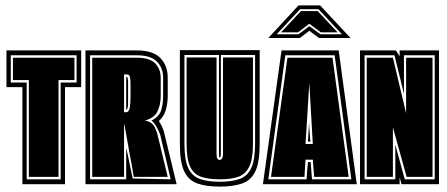

<svg xmlns="http://www.w3.org/2000/svg" viewBox="-20 -683 1659 712"><path d="M63 0V-360H4V-496H281V-360H221V0ZM79 -18H205V-377H264V-478H20V-377H79ZM87 -27V-386H28V-469H256V-386H197V-27Z M297 0V-496H487Q548 -496 575 -467.5Q602 -439 602 -394V-327Q602 -301 595 -276Q588 -251 569 -234Q574 -227 579 -217Q584 -207 588 -194L635 0ZM314 -18H448V-134L453 -113Q455 -103 457 -93.5Q459 -84 461 -74L472 -21L613 -18L574 -184Q558 -224 542 -236Q570 -250 577.5 -274Q585 -298 585 -327V-394Q585 -431 562 -454.5Q539 -478 487 -478H314ZM322 -27V-469H487Q535 -469 555.5 -448Q576 -427 576 -394V-327Q576 -295 564 -270Q552 -245 517 -236Q531 -234 542.5 -225.5Q554 -217 563 -188L602 -27H476Q472 -53 467.5 -77Q463 -101 459 -122Q458 -129 455 -145Q452 -161 449 -178.5Q446 -196 443.5 -209Q441 -222 441 -223H440V-27ZM440 -267H449Q456 -267 460 -279Q464 -290 464 -333Q464 -353 464 -368Q464 -383 463 -391Q462 -407 451 -407H440ZM448 -276V-398H451Q453 -398 455 -384V-333Q455 -315 455 -303.5Q455 -292 454 -287Q452 -276 449 -276Z M795 9Q744 9 711 -3Q678 -15 662.5 -49Q647 -83 647 -149V-497H943V-150Q943 -83 927.5 -49Q912 -15 879 -3Q846 9 795 9ZM795 -9Q840 -9 869 -19.5Q898 -30 912 -60.5Q926 -91 926 -150V-479H799V-114Q799 -99 795 -99Q792 -99 792 -114V-479H664V-149Q664 -90 678 -60Q692 -30 721 -19.5Q750 -9 795 -9ZM795 -18Q753 -18 725.5 -27.5Q698 -37 685 -65.5Q672 -94 672 -149V-470H783V-114Q783 -100 786 -95Q789 -90 795 -90Q800 -90 803 -95Q807 -101 807 -114V-470H918V-150Q918 -94 904.5 -65.5Q891 -37 864 -27.5Q837 -18 795 -18Z M955 0 1024 -496H1236L1303 0ZM975 -18H1117L1119 -50Q1120 -58 1120.5 -66.5Q1121 -75 1122 -82H1132L1137 -18H1283L1221 -478H1038ZM985 -27 1046 -469H1213L1273 -27H1145L1140 -91H1113L1109 -27ZM1113 -149H1140L1127 -376ZM1122 -158 1126 -228Q1126 -223 1127 -208Q1128 -193 1129.5 -178Q1131 -163 1131 -158ZM1087 -663H1167L1280 -542H1163L1127 -569L1092 -542H975ZM1006 -556H1087L1127 -586L1168 -556H1248L1161 -649H1093ZM1022 -563 1096 -642H1158L1232 -563H1170L1127 -595L1085 -563Z M1315 0V-496H1448L1462 -474V-496H1608V0H1469L1462 -26V0ZM1332 -18H1446V-146L1481 -18H1592V-478H1478V-335L1443 -478H1332ZM1340 -27V-469H1437L1486 -263V-469H1584V-27H1488L1437 -211V-27Z"/></svg>

Font: Alumni Sans Collegiate One SC
Style: Regular
Weight: 400
Designer: Robert E. Leuschke
Foundry: Robert E. Leuschke
Version: Version 1.100